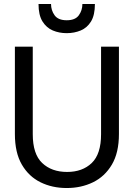

<svg xmlns="http://www.w3.org/2000/svg" viewBox="-20 -935 674 967"><path d="M316 12Q243 12 184 -17Q125 -46 90 -106Q55 -166 55 -260V-700H145V-259Q145 -159 192.5 -114Q240 -69 318 -69Q395 -69 442 -114Q489 -159 489 -259V-700H579V-260Q579 -166 543.5 -106Q508 -46 448.5 -17Q389 12 316 12ZM316 -768Q278 -768 246 -781.5Q214 -795 194 -827Q174 -859 174 -915H237Q237 -883 255 -858Q273 -833 316 -833Q359 -833 377 -858Q395 -883 395 -915H458Q458 -859 438.5 -827Q419 -795 386.5 -781.5Q354 -768 316 -768Z"/></svg>

Font: HostGroteskRegular
Style: Regular
Weight: 400
Designer: Doukan Karapınar based on Poppins by Indian Type Foundry, Jonny Pinhorn
Foundry: Element Type
Version: Version 1.001; ttfautohint (v1.8.4.7-5d5b)